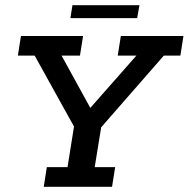

<svg xmlns="http://www.w3.org/2000/svg" viewBox="-20 -722 729 742"><path d="M149 0 161 -76H241L266 -233L114 -507H49L61 -583H301L289 -507H218L329 -305L507 -507H435L447 -583H689L677 -507H613L371 -230L346 -76H425L413 0ZM252 -652 260 -702H519L510 -652Z"/></svg>

Font: Rokkitt SemiBold Medium
Style: Italic
Weight: 500
Italic angle: -9°
Version: Version 3.103